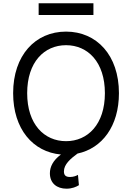

<svg xmlns="http://www.w3.org/2000/svg" viewBox="-20 -929 801 1165"><path d="M701.7 -363.6C701.7 -593.8 566.8 -737.2 380.7 -737.2C194.6 -737.2 59.7 -593.8 59.7 -363.6C59.7 -146.3 180 -6.4 349.8 8.5C301.8 43.7 282.7 83.5 282.7 122.2C282.7 183.2 325.3 215.9 383.5 215.9C417.6 215.9 443.2 204.5 458.8 194.6L453.1 132.1C443.2 137.8 426.1 144.9 404.8 144.9C376.4 144.9 367.9 132.1 367.9 110.8C367.9 68.2 407.7 34.1 450.3 2.8C599.4 -28.8 701.7 -163.4 701.7 -363.6ZM144.9 -363.6C144.9 -552.6 248.6 -654.8 380.7 -654.8C512.8 -654.8 616.5 -552.6 616.5 -363.6C616.5 -174.7 512.8 -72.4 380.7 -72.4C248.6 -72.4 144.9 -174.7 144.9 -363.6ZM214.5 -838.1H546.9V-909.1H214.5Z"/></svg>

Font: Margiela Sans
Style: Regular
Weight: 400
Designer: Stefan Endress, Andreas Faust
Version: Version 1.100;FEAKit 1.0